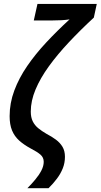

<svg xmlns="http://www.w3.org/2000/svg" viewBox="-20 -780 520 993"><path d="M121.6 193.4Q143.6 171.4 162.8 148.2Q182.1 125 194.1 101.8Q206.1 78.6 206.1 56.6Q206.1 34.2 189 19.5Q171.9 4.9 138.7 -12.2Q103.5 -31.2 79.1 -53.2Q54.7 -75.2 42.2 -105.5Q29.8 -135.7 29.8 -179.2Q29.8 -247.1 54 -311.8Q78.1 -376.5 120.8 -438.7Q163.6 -501 219.7 -561Q275.9 -621.1 339.8 -679.7Q320.8 -676.8 298.6 -675.5Q276.4 -674.3 252.9 -674.3H154.8L173.8 -759.8H480.5L465.3 -689Q396 -625 336.7 -561.8Q277.3 -498.5 232.9 -437.3Q188.5 -376 163.8 -317.1Q139.2 -258.3 139.2 -203.1Q139.2 -173.3 149.2 -152.8Q159.2 -132.3 177.5 -117.2Q195.8 -102.1 221.2 -87.4Q247.6 -73.7 269 -57.9Q290.5 -42 303.2 -20.8Q315.9 0.5 315.9 30.8Q315.9 62.5 304.7 90.6Q293.5 118.7 274.4 144Q255.4 169.4 231 193.4Z"/></svg>

Font: Open Sans SemiCondensed SemiBold
Style: Italic
Weight: 600
Width: 4
Italic angle: -12°
Designer: Monotype Design Team
Foundry: Monotype Imaging Inc.
Version: Version 3.000